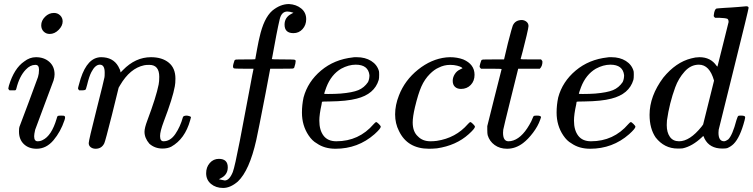

<svg xmlns="http://www.w3.org/2000/svg" viewBox="-20 -725 3724 950"><path d="M184 -600Q184 -623 203 -642Q222 -661 247 -661Q265 -661 277.5 -649Q290 -637 290 -619Q290 -597 270 -577Q250 -557 226 -557Q208 -557 196 -569Q184 -581 184 -600ZM161 11Q122 11 98 -12Q74 -35 74 -74Q74 -91 76 -97Q77 -99 122.5 -220.5Q168 -342 168 -344Q173 -360 173 -380Q173 -404 156 -404H154Q130 -404 108 -381Q76 -348 61 -287Q61 -286 60 -283.5Q59 -281 58.5 -280.5Q58 -280 57 -279Q56 -278 53.5 -278Q51 -278 49 -278Q47 -278 41 -278H27Q21 -284 21 -287Q21 -290 24 -301Q50 -387 100 -421Q127 -442 158 -442Q198 -442 224 -419Q250 -396 250 -357Q250 -344 245 -327Q244 -325 199 -204L154 -83Q149 -61 149 -51Q149 -26 166 -26Q180 -26 191 -32Q235 -53 260 -137Q263 -149 265.5 -151Q268 -153 282 -153Q291 -153 294.5 -152.5Q298 -152 300 -150Q302 -148 302 -143Q302 -139 299 -130Q280 -73 244.5 -31Q209 11 161 11Z M453 11Q439 11 429 3.5Q419 -4 419 -17Q419 -30 457 -180Q495 -330 497 -343Q498 -348 498 -366Q498 -405 474 -405Q451 -405 432 -368Q421 -347 411 -305Q405 -285 405 -284Q403 -278 386 -278H372Q366 -284 366 -287Q366 -291 371 -308Q401 -426 463 -440Q471 -442 480 -442Q539 -442 565 -397Q576 -378 576 -369Q576 -367 577 -367L588 -378Q650 -442 727 -442Q782 -442 815 -415Q848 -388 848 -336Q848 -313 845 -298Q835 -241 790 -123Q772 -75 772 -52Q772 -26 789 -26Q823 -26 847.5 -62Q872 -98 885 -145Q887 -153 905 -153Q924 -150 925 -145Q925 -144 921 -130Q895 -37 827 1Q809 10 784 10Q746 10 719 -14Q695 -42 695 -73Q695 -92 709 -129Q753 -246 765 -307Q768 -322 768 -345Q768 -404 719 -404Q701 -404 693 -402Q623 -387 574 -303L567 -291L534 -157Q501 -26 496 -16Q483 11 453 11Z M1063 162Q1090 168 1092 168Q1115 168 1132 126Q1142 99 1166.5 -27.5Q1191 -154 1212 -267.5Q1233 -381 1234 -382V-385H1187Q1140 -385 1137 -387Q1130 -391 1135 -409Q1139 -424 1140 -425Q1142 -430 1149 -430.5Q1156 -431 1195 -431Q1243 -431 1243 -432Q1243 -434 1252 -482Q1261 -530 1264 -540Q1285 -635 1327 -672Q1367 -705 1410 -705Q1446 -703 1470.5 -683Q1495 -663 1495 -630Q1495 -601 1477 -581Q1459 -561 1432 -561Q1388 -561 1388 -603Q1388 -640 1423 -657L1432 -662Q1414 -668 1402 -668Q1373 -668 1364 -630Q1357 -601 1347.5 -552Q1338 -503 1332 -468.5Q1326 -434 1325 -433Q1325 -431 1380 -431Q1425 -431 1434 -430Q1443 -429 1443 -423Q1443 -412 1436 -391Q1434 -386 1426.5 -385.5Q1419 -385 1373 -385H1317L1294 -263Q1257 -72 1248 -32Q1214 119 1157 173Q1120 205 1084 205Q1048 205 1024 185Q1000 165 1000 132Q1000 102 1018 81.5Q1036 61 1063 61Q1107 61 1107 103Q1107 140 1072 157Z M1841 -121Q1845 -121 1854.5 -111.5Q1864 -102 1864 -98Q1864 -89 1833 -61Q1751 11 1640 11Q1585 11 1547 -16Q1525 -28 1507 -55Q1474 -104 1474 -168Q1474 -206 1482 -243Q1503 -321 1568.5 -376Q1634 -431 1726 -441Q1727 -442 1742 -442H1745Q1787 -442 1816.5 -423.5Q1846 -405 1855 -373Q1856 -369 1856 -355Q1856 -337 1854 -330Q1833 -259 1745 -237Q1696 -224 1611 -223Q1574 -223 1573 -221Q1573 -220 1571 -208Q1560 -159 1560 -128Q1560 -81 1581 -53.5Q1602 -26 1644 -26Q1756 -26 1829 -111Q1838 -121 1841 -121ZM1808 -353Q1802 -405 1740 -405Q1705 -405 1668 -385Q1619 -356 1595 -294Q1584 -264 1584 -261Q1584 -260 1604 -260Q1637 -260 1665 -262Q1724 -267 1753 -279Q1782 -291 1801 -319Q1808 -334 1808 -353Z M2307 -121Q2311 -121 2320.5 -111.5Q2330 -102 2330 -98Q2330 -89 2299 -61Q2237 -5 2142 9Q2120 11 2103 11Q1996 11 1954 -77Q1935 -114 1935 -159Q1935 -205 1954 -253Q1983 -328 2048.5 -380.5Q2114 -433 2188 -441Q2194 -442 2207 -442Q2242 -442 2272 -431Q2328 -407 2328 -355Q2328 -324 2309 -304.5Q2290 -285 2261 -285Q2242 -285 2231 -295.5Q2220 -306 2220 -325Q2220 -342 2230 -358Q2240 -374 2256 -381Q2264 -386 2267 -386L2268 -387Q2268 -389 2262.5 -392.5Q2257 -396 2242 -400Q2227 -404 2207 -404Q2177 -404 2150 -390Q2129 -381 2107 -359Q2081 -333 2065 -297Q2049 -261 2033 -194Q2022 -147 2022 -119Q2022 -73 2048 -50Q2071 -26 2110 -26Q2125 -26 2141 -28Q2235 -42 2295 -111Q2304 -121 2307 -121Z M2360 -385Q2353 -392 2353 -395Q2353 -399 2356.5 -411.5Q2360 -424 2361 -425Q2363 -430 2370.5 -430.5Q2378 -431 2421 -431H2474L2493 -511Q2514 -592 2517 -598Q2529 -626 2563 -626Q2576 -625 2585.5 -617Q2595 -609 2595 -596Q2595 -589 2585.5 -548.5Q2576 -508 2566 -470L2556 -433Q2556 -431 2606 -431H2657Q2664 -424 2664 -420Q2664 -398 2651 -385H2544L2508 -240Q2471 -91 2470 -83Q2469 -78 2469 -68Q2469 -26 2496 -26Q2503 -26 2508 -27Q2558 -36 2599 -107Q2609 -123 2617 -144Q2619 -150 2622 -151.5Q2625 -153 2637 -153Q2657 -153 2657 -145Q2657 -143 2653 -133Q2642 -101 2617.5 -68.5Q2593 -36 2568 -17Q2531 11 2489 11Q2453 11 2427.5 -7.5Q2402 -26 2393 -56Q2391 -64 2391 -83V-101L2426 -241Q2461 -382 2462 -383Q2462 -385 2411 -385Z M3101 -121Q3105 -121 3114.5 -111.5Q3124 -102 3124 -98Q3124 -89 3093 -61Q3011 11 2900 11Q2845 11 2807 -16Q2785 -28 2767 -55Q2734 -104 2734 -168Q2734 -206 2742 -243Q2763 -321 2828.5 -376Q2894 -431 2986 -441Q2987 -442 3002 -442H3005Q3047 -442 3076.5 -423.5Q3106 -405 3115 -373Q3116 -369 3116 -355Q3116 -337 3114 -330Q3093 -259 3005 -237Q2956 -224 2871 -223Q2834 -223 2833 -221Q2833 -220 2831 -208Q2820 -159 2820 -128Q2820 -81 2841 -53.5Q2862 -26 2904 -26Q3016 -26 3089 -111Q3098 -121 3101 -121ZM3068 -353Q3062 -405 3000 -405Q2965 -405 2928 -385Q2879 -356 2855 -294Q2844 -264 2844 -261Q2844 -260 2864 -260Q2897 -260 2925 -262Q2984 -267 3013 -279Q3042 -291 3061 -319Q3068 -334 3068 -353Z M3599 -688Q3614 -689 3633 -690.5Q3652 -692 3661.5 -693Q3671 -694 3672 -694Q3684 -694 3684 -686Q3684 -679 3610.5 -383.5Q3537 -88 3536 -83Q3535 -78 3535 -68Q3535 -26 3563 -26Q3572 -27 3583 -35Q3604 -55 3624 -131Q3630 -151 3634 -152Q3636 -153 3644 -153H3648Q3667 -153 3667 -145Q3667 -141 3664 -129Q3642 -45 3610 -13Q3597 0 3578 8Q3570 10 3554 10Q3491 10 3466 -39Q3461 -52 3461 -51Q3460 -52 3457 -50Q3455 -48 3453 -46Q3405 -1 3358 9Q3352 10 3333 10Q3267 10 3224 -45Q3194 -89 3194 -157Q3194 -250 3262 -341Q3324 -417 3400 -436Q3421 -442 3441 -442Q3496 -442 3525 -400Q3530 -394 3530 -396Q3531 -400 3557.5 -505.5Q3584 -611 3585 -616Q3585 -628 3579 -632Q3568 -636 3539 -637H3518Q3512 -643 3511.5 -645Q3511 -647 3514 -664Q3519 -683 3527 -683Q3528 -683 3537.5 -684Q3547 -685 3564.5 -686Q3582 -687 3599 -688ZM3513 -326Q3491 -405 3438 -405Q3398 -405 3367.5 -371Q3337 -337 3321 -293Q3292 -214 3280 -129Q3280 -126 3279.5 -118Q3279 -110 3279 -106Q3279 -70 3294.5 -48Q3310 -26 3340 -26Q3393 -26 3451 -98L3459 -109Z"/></svg>

Font: MathJax_Math
Style: Regular
Weight: 400
Version: Version 1.1